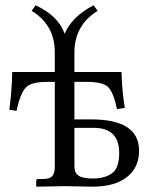

<svg xmlns="http://www.w3.org/2000/svg" viewBox="-20 -700 574 722"><path d="M259.8 -251H323.2Q503.4 -251 502.9 -132.8Q502.9 -69.8 457 -33.9Q411.1 2 327.1 2Q307.1 2 274.7 1Q242.2 0 221.2 0L118.2 2L116.2 0V-19Q116.2 -26.9 124 -26.9H143.1Q167 -26.9 176.5 -37.8Q186 -48.8 186 -71.8V-392.1H154.8Q96.7 -392.1 76.4 -370.1Q56.2 -348.1 42 -283.2L15.1 -287.1Q24.9 -363.3 25.9 -429.2H186V-503.9Q186 -606 99.1 -659.2L113.8 -680.2Q198.7 -641.1 223.1 -573.2Q251 -638.2 332 -680.2L347.2 -659.2Q260.3 -605 259.8 -503.9V-429.2H437Q438 -366.2 449.2 -293.9L419.9 -290Q406.7 -353 386.5 -372.6Q366.2 -392.1 307.1 -392.1H259.8ZM428.2 -124Q428.2 -219.2 333 -219.2H259.8V-74.2Q259.8 -49.3 275.9 -39.1Q292 -28.8 329.1 -28.8Q374 -28.8 401.1 -48.3Q428.2 -67.9 428.2 -124Z"/></svg>

Font: Linux Libertine Capitals
Style: Small Caps
Weight: 400
Designer: Philipp H. Poll
Foundry: Philipp H. Poll
Version: Version 5.1.3